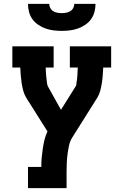

<svg xmlns="http://www.w3.org/2000/svg" viewBox="-20 -770 640 995"><path d="M125 205V95H194Q194 71 196 48Q198 25 201.5 1.5Q205 -22 210.5 -45Q216 -68 226 -89L115 -265Q105 -282 100 -301.5Q95 -321 92 -340.5Q89 -360 87.5 -380Q86 -400 85 -420H44V-530H258V-420H217Q217 -411 217.5 -403Q218 -395 218.5 -386.5Q219 -378 220 -370Q221 -362 222 -353.5Q223 -345 224 -337Q225 -329 229 -321L296 -201L373 -324Q375 -327 375.5 -330.5Q376 -334 376 -338Q376 -338 376 -338.5Q376 -339 376 -339Q380 -359 381 -379.5Q382 -400 383 -420H342V-530H556V-420H515Q514 -400 512.5 -380Q511 -360 508 -340.5Q505 -321 500 -301.5Q495 -282 485 -265L356 -60Q343 -40 338 -17Q333 6 330 29Q327 52 326 75Q325 98 325 121V205ZM300 -610Q279 -610 258 -612.5Q237 -615 217 -622Q197 -629 179 -641Q161 -653 148.5 -670Q136 -687 130.5 -708Q125 -729 125 -750H235Q235 -739 240.5 -728.5Q246 -718 256 -712Q266 -706 277.5 -704Q289 -702 300 -702Q311 -702 322.5 -704Q334 -706 344 -712Q354 -718 359.5 -728.5Q365 -739 365 -750H475Q475 -729 469.5 -708Q464 -687 451.5 -670Q439 -653 421 -641Q403 -629 383 -622Q363 -615 342 -612.5Q321 -610 300 -610Z"/></svg>

Font: Iosevka Curly Slab XBdEx
Style: Regular
Weight: 800
Width: 7
Monospace: yes
Designer: Belleve Invis
Foundry: Belleve Invis
Version: Version 11.0.0; ttfautohint (v1.8.3)